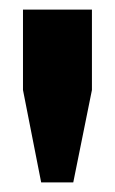

<svg xmlns="http://www.w3.org/2000/svg" viewBox="-20 -749 240 401"><path d="M133 -368H66L28 -561V-729H172V-561Z"/></svg>

Font: Mona Sans Condensed ExtraBold
Style: Regular
Weight: 800
Width: 3
Designer: Deni Anggara
Foundry: GitHub
Version: Version 1.001;gftools[0.9.33]